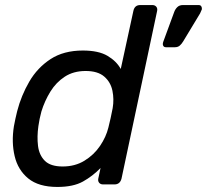

<svg xmlns="http://www.w3.org/2000/svg" viewBox="-20 -730 819 760"><path d="M207 10Q133 10 92 -23.5Q51 -57 38 -112Q25 -167 35 -230Q38 -246 41 -260Q44 -274 48 -290Q64 -352 96 -407Q128 -462 180 -496Q232 -530 308 -530Q370 -530 405.5 -509Q441 -488 458 -457L508 -687Q513 -710 535 -710H583Q593 -710 598.5 -703.5Q604 -697 602 -687L461 -23Q455 0 433 0H388Q378 0 372.5 -6.5Q367 -13 369 -23L378 -65Q347 -33 308.5 -11.5Q270 10 207 10ZM228 -71Q277 -71 314.5 -94Q352 -117 376 -152.5Q400 -188 409 -225Q413 -241 418 -263Q423 -285 426 -302Q432 -337 425 -371Q418 -405 392.5 -427Q367 -449 319 -449Q271 -449 236.5 -426.5Q202 -404 179.5 -367.5Q157 -331 144 -289Q140 -274 137 -260Q134 -246 132 -231Q126 -189 130.5 -152.5Q135 -116 157.5 -93.5Q180 -71 228 -71ZM637 -543Q629 -543 626 -549Q623 -555 626 -564L669 -681Q673 -693 681.5 -701.5Q690 -710 704 -710H766Q774 -710 777 -704.5Q780 -699 779 -693Q777 -687 772 -677L705 -566Q699 -556 691.5 -549.5Q684 -543 672 -543Z"/></svg>

Font: Lubike
Style: Italic
Weight: 400
Italic angle: -12°
Foundry: Honoka55
Version: Version 1.000;July 22, 2022;FontCreator 14.0.0.2862 64-bit